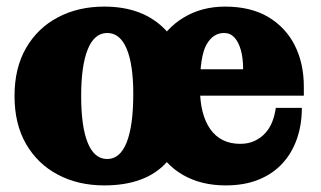

<svg xmlns="http://www.w3.org/2000/svg" viewBox="-20 -550 973 582"><path d="M296 12Q217 12 155.5 -20.5Q94 -53 59 -113.5Q24 -174 24 -259Q24 -344 59 -404.5Q94 -465 155.5 -497.5Q217 -530 296 -530Q415 -530 482.5 -458.5Q550 -387 550 -259Q550 -131 486.5 -59.5Q423 12 296 12ZM305 -68Q344 -68 364 -118.5Q384 -169 384 -266Q384 -354 364 -402Q344 -450 305 -450Q266 -450 246 -400.5Q226 -351 226 -259Q226 -166 246 -117Q266 -68 305 -68ZM664 12Q590 12 535 -19.5Q480 -51 449.5 -111Q419 -171 419 -254Q419 -341 450.5 -402.5Q482 -464 537 -497Q592 -530 662 -530L659 -450Q626 -450 606 -415Q586 -380 586 -285Q586 -203 617.5 -158.5Q649 -114 708 -114Q733 -114 752 -123Q771 -132 784.5 -147Q798 -162 805.5 -181.5Q813 -201 816 -223H895Q895 -172 880 -129Q865 -86 836 -54.5Q807 -23 764 -5.5Q721 12 664 12ZM495 -260V-340H717L901 -287V-260ZM717 -340Q717 -374 710 -398.5Q703 -423 690.5 -436.5Q678 -450 659 -450L662 -530Q740 -530 793 -498.5Q846 -467 873.5 -412.5Q901 -358 901 -287Z"/></svg>

Font: Montagu Slab 144pt
Style: Bold
Weight: 700
Designer: Florian Karsten
Foundry: Florian Karsten
Version: Version 1.000